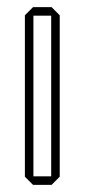

<svg xmlns="http://www.w3.org/2000/svg" viewBox="-20 -520 238 540"><path d="M74 -476V-500H125L148 -477V-476ZM73 0 50 -23V-24H124V0ZM50 -24V-477L73 -500H74V-24ZM124 0V-476H148V-23L125 0Z"/></svg>

Font: Foldit Thin
Style: Regular
Weight: 100
Designer: Sophia Tai
Foundry: Sophia Tai
Version: Version 1.003